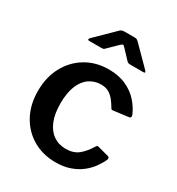

<svg xmlns="http://www.w3.org/2000/svg" viewBox="-180 -862 908 985"><g transform="rotate(30 274.0 -369.0)"><path d="M297 -540Q357 -540 401 -519.5Q445 -499 473.5 -466.5Q502 -434 517 -398Q523 -380 507 -379L419 -368Q409 -366 405 -377Q392 -399 378 -416Q364 -433 346 -443Q328 -453 302 -453Q262 -453 231.5 -431.5Q201 -410 184.5 -368Q168 -326 168 -265Q168 -203 185.5 -161Q203 -119 234 -97.5Q265 -76 308 -76Q353 -76 382 -99.5Q411 -123 436 -165Q439 -169 442 -170Q445 -171 452 -169L515 -152Q525 -149 521 -135Q511 -112 492.5 -86Q474 -60 447 -38.5Q420 -17 382.5 -3.5Q345 10 297 10Q221 10 162 -24.5Q103 -59 69.5 -120.5Q36 -182 36 -263Q36 -345 70 -407.5Q104 -470 163 -505Q222 -540 297 -540ZM358 -624 309 -676Q300 -686 296 -686Q292 -686 281 -676L228 -624Q222 -618 218.5 -617Q215 -616 207 -616H135Q128 -616 127.5 -620.5Q127 -625 133 -631L239 -735Q245 -742 251.5 -745Q258 -748 269 -748H330Q339 -748 344 -744.5Q349 -741 353 -737L458 -631Q473 -616 456 -616H379Q373 -616 367.5 -617.5Q362 -619 358 -624Z"/></g></svg>

Font: Libre Franklin SemiBold
Style: Regular
Weight: 600
Designer: Pablo Impallari, Rodrigo Fuenzalida, Nhung Nguyen
Foundry: Impallari Type
Version: Version 3.000